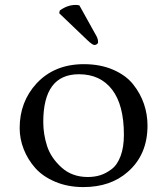

<svg xmlns="http://www.w3.org/2000/svg" viewBox="-20 -751 680 781"><path d="M303 -729 373 -603Q379 -591 379 -579Q379 -575 374.5 -571.5Q370 -568 364 -568Q356 -568 335 -588L221 -697L223 -708Q254 -731 288 -731Q295 -731 303 -729ZM60 -230Q60 -337 129 -412Q202 -490 321 -490Q388 -490 440 -467.5Q492 -445 521.5 -408Q551 -371 565.5 -328.5Q580 -286 580 -240Q580 -122 500 -52Q430 10 319 10Q256 10 205 -11.5Q154 -33 123.5 -67.5Q93 -102 76.5 -144Q60 -186 60 -230ZM301 -449Q156 -449 156 -255Q156 -205 171.5 -157Q187 -109 230 -70Q273 -31 337 -31Q364 -31 387 -38Q410 -45 433.5 -62.5Q457 -80 470.5 -116Q484 -152 484 -203Q484 -324 436 -386.5Q388 -449 301 -449Z"/></svg>

Font: Libertinus Mono
Style: Regular
Weight: 400
Designer: Philipp H. Poll
Foundry: Khaled Hosny
Version: Version 6.7